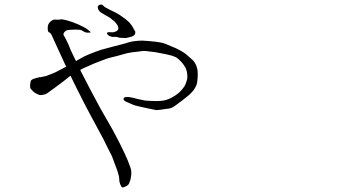

<svg xmlns="http://www.w3.org/2000/svg" viewBox="-20 -754 1540 850"><path d="M260.7 -600.6 271.5 -581.1Q285.2 -554.7 293 -532.2Q304.7 -506.8 316.4 -483.4Q319.3 -485.4 322.3 -487.3Q354.5 -504.9 354.5 -504.9Q368.2 -511.7 404.3 -525.4Q405.3 -526.4 429.7 -534.2Q450.2 -540 459 -542Q465.8 -543.9 488.3 -549.8Q502.9 -553.7 520.5 -558.1Q538.1 -562.5 551.8 -567.4Q567.4 -571.3 580.1 -572.3Q593.8 -574.2 610.4 -574.2Q619.1 -574.2 638.7 -572.3Q652.3 -571.3 668.9 -569.3Q696.3 -565.4 702.1 -563.5Q707 -562.5 736.3 -549.8Q755.9 -542 759.8 -540Q785.2 -527.3 794.9 -520.5Q798.8 -518.6 817.4 -502Q834 -487.3 835.9 -485.4Q842.8 -476.6 848.6 -464.8Q851.6 -457 854.5 -443.4Q855.5 -435.5 855.5 -424.8Q855.5 -411.1 854.5 -403.3Q852.5 -383.8 850.6 -379.9Q842.8 -360.4 831.1 -347.7Q818.4 -333 787.1 -309.6Q754.9 -284.2 739.3 -276.4Q733.4 -273.4 712.9 -271.5Q683.6 -266.6 671.9 -266.6Q668.9 -266.6 642.6 -272.5Q591.8 -283.2 578.1 -287.1Q568.4 -290 549.8 -298.8Q533.2 -305.7 531.2 -307.6Q523.4 -316.4 529.3 -321.3Q535.2 -326.2 551.8 -324.2Q562.5 -323.2 590.8 -315.4Q621.1 -308.6 624 -308.6Q679.7 -304.7 702.1 -308.6Q727.5 -312.5 753.9 -330.1Q776.4 -343.8 793.9 -368.2Q802.7 -379.9 808.6 -404.3Q810.5 -411.1 808.6 -427.7Q807.6 -439.5 803.7 -448.2Q801.8 -455.1 793.9 -465.8Q788.1 -474.6 781.2 -481.4Q767.6 -495.1 761.7 -499Q756.8 -502 740.2 -507.8Q726.6 -511.7 711.9 -514.6Q677.7 -520.5 665 -523.4Q627 -528.3 623 -528.3Q616.2 -529.3 590.8 -525.4Q566.4 -523.4 543 -518.6Q541 -517.6 497.1 -505.9Q452.1 -495.1 449.2 -493.2Q395.5 -473.6 349.6 -452.1Q342.8 -449.2 335 -444.3Q343.8 -426.8 351.6 -412.1Q379.9 -356.4 424.8 -273.4Q473.6 -189.5 477.5 -181.6Q509.8 -122.1 530.3 -78.1Q545.9 -45.9 557.6 -11.7Q561.5 -2 561.5 12.7Q561.5 21.5 558.6 35.2Q559.6 38.1 551.8 57.6Q546.9 70.3 522.5 76.2Q518.6 76.2 513.7 65.4Q511.7 61.5 508.8 49.8Q507.8 37.1 506.8 28.3Q502 8.8 500 2.9Q499 -1 488.3 -28.3Q475.6 -61.5 475.6 -62.5Q474.6 -63.5 457 -99.1Q439.5 -134.8 438.5 -136.7Q417 -176.8 377 -251Q360.4 -281.2 316.4 -369.1Q304.7 -392.6 292 -418.9Q292 -418 291 -418Q285.2 -414.1 262.7 -395.5Q248 -384.8 227.5 -369.1Q189.5 -341.8 188.5 -340.8Q181.6 -335.9 168.9 -334Q160.2 -332 153.3 -334Q142.6 -337.9 133.8 -343.8Q125 -349.6 117.2 -359.4Q114.3 -362.3 113.3 -369.1Q112.3 -376 115.2 -391.6Q116.2 -397.5 119.1 -399.4Q123 -403.3 131.8 -406.2Q137.7 -408.2 154.3 -412.1Q154.3 -411.1 172.9 -415Q187.5 -418 190.4 -419.9Q213.9 -428.7 226.6 -434.6Q247.1 -445.3 273.4 -459Q271.5 -462.9 268.6 -467.8Q229.5 -552.7 224.6 -563.5Q218.8 -576.2 211.4 -592.8Q204.1 -609.4 198.2 -610.4Q192.4 -611.3 191.4 -624Q190.4 -636.7 193.4 -644.5Q196.3 -652.3 203.1 -658.2Q210 -664.1 214.8 -666Q219.7 -668 230.5 -667Q241.2 -666 247.1 -668Q252.9 -669.9 275.4 -664.1Q297.9 -658.2 325.2 -646.5Q352.5 -634.8 368.2 -623Q383.8 -611.3 380.9 -610.4Q377.9 -609.4 368.2 -609.4Q358.4 -609.4 349.6 -615.2Q340.8 -621.1 334 -622.1Q327.1 -623 314.5 -623Q301.8 -623 291 -622.1Q276.4 -621.1 272.5 -618.2Q260.7 -610.4 260.7 -600.6ZM456.1 -601.6Q451.2 -605.5 456.1 -610.4Q459 -612.3 469.7 -611.3Q480.5 -611.3 482.4 -611.3Q521.5 -620.1 490.2 -655.3Q484.4 -662.1 481.4 -663.1Q471.7 -670.9 468.8 -673.8Q466.8 -675.8 445.3 -687.5Q426.8 -698.2 425.8 -699.2Q420.9 -703.1 417 -709Q414.1 -711.9 413.1 -718.8V-719.7Q412.1 -724.6 414.1 -726.6Q415 -729.5 419.9 -732.4Q423.8 -734.4 429.7 -733.4Q434.6 -733.4 439.5 -726.6Q442.4 -722.7 465.8 -710.9Q498 -696.3 508.8 -688.5Q518.6 -681.6 535.2 -669.9Q544.9 -662.1 551.8 -655.3Q560.5 -645.5 563.5 -640.6L564.5 -639.6L579.1 -613.3V-612.3V-611.3Q579.1 -608.4 578.1 -603.5Q577.1 -600.6 572.3 -596.7Q566.4 -592.8 562.5 -591.8Q560.5 -590.8 543.9 -586.9Q537.1 -585 529.3 -585.9Q521.5 -585.9 508.8 -586.9L502.9 -588.9L493.2 -590.8Q490.2 -590.8 484.4 -590.8Q479.5 -589.8 472.7 -591.8Q467.8 -592.8 463.9 -594.7Q460.9 -596.7 459 -598.6Q456.1 -601.6 456.1 -601.6Z"/></svg>

Font: ToneOZ-Zhuyin-Tsuipita-TC
Style: Regular
Weight: 400
Designer: ÂÆ£ÂøóÂáåJeffrey Xuan(jeffreyx@gmail.com, ToneOZ.com) ÈòøÂù§(cjkFonts)
Foundry: ToneOZ
Version: Version 0.240710